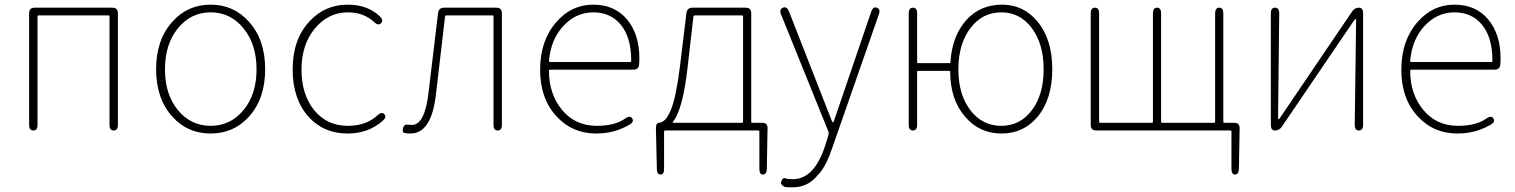

<svg xmlns="http://www.w3.org/2000/svg" viewBox="-20 -560 6502 824"><path d="M123 0Q105 0 105 -24V-503Q105 -527 129 -527H462Q486 -527 486 -503V-24Q486 0 468 0Q450 0 450 -24V-489Q450 -494 445 -494H146Q141 -494 141 -489V-24Q141 0 123 0Z M720 -59Q650 -136 650 -263Q650 -390 720 -467Q785 -540 884 -540Q983 -540 1048 -467Q1118 -390 1118 -263Q1118 -136 1048 -59Q983 13 884 13Q785 13 720 -59ZM743.5 -87.5Q799 -20 884 -20Q969 -20 1025 -87.5Q1081 -155 1081 -262.5Q1081 -370 1025 -438.5Q969 -507 884 -507Q799 -507 743.5 -438.5Q688 -370 688 -262.5Q688 -155 743.5 -87.5Z M1472 13Q1369 13 1304 -59Q1236 -135 1236 -262.5Q1236 -390 1307 -467Q1373 -540 1473 -540Q1557 -540 1610 -490Q1627 -474 1616 -461Q1604 -448 1586 -465Q1541 -507 1473 -507Q1389 -507 1331.5 -438Q1274 -369 1274 -261.5Q1274 -154 1328.5 -87Q1383 -20 1473 -20Q1552 -20 1601 -66Q1618 -82 1629 -70Q1641 -58 1623 -42Q1561 13 1472 13Z M1742 13Q1723 13 1714 10Q1705 7 1710 -11Q1714 -28 1732 -25Q1737 -24 1748 -24Q1803 -24 1819 -162L1860 -504Q1863 -527 1886 -527H2110Q2134 -527 2134 -503V-24Q2134 0 2116 0Q2098 0 2098 -24V-489Q2098 -494 2093 -494H1897Q1891 -494 1890 -489L1851 -156Q1832 13 1742 13Z M2539 13Q2436 13 2369 -60Q2298 -136 2298 -261Q2298 -386 2368 -466Q2433 -540 2525.5 -540Q2618 -540 2671 -476.5Q2724 -413 2724 -309Q2724 -297 2723 -285Q2722 -261 2698 -261H2341Q2336 -261 2336 -256Q2336 -156 2392.5 -88Q2449 -20 2541 -20Q2620 -20 2664 -52Q2684 -66 2693 -52Q2703 -38 2682 -25Q2662 -13 2635 -3Q2591 13 2539 13ZM2336 -299Q2336 -294 2341 -294H2684Q2689 -294 2689 -299Q2689 -399 2645 -453Q2601 -507 2526.5 -507Q2452 -507 2398 -449Q2344 -391 2336 -299Z M2815 189Q2799 189 2799 165L2795 -9Q2795 -33 2809 -33Q2814 -33 2823 -38Q2843 -48 2860 -90Q2882 -146 2898 -274L2926 -504Q2929 -527 2952 -527H3180Q3204 -527 3204 -503V-38Q3204 -33 3209 -33H3251Q3275 -33 3274 -9L3271 165Q3270 189 3254 189Q3239 189 3239 165V5Q3239 0 3234 0H2835Q2830 0 2830 5V165Q2830 189 2815 189ZM2868 -37Q2865 -33 2870 -33H3164Q3169 -33 3169 -38V-489Q3169 -494 3164 -494H2963Q2957 -494 2956 -489L2931 -272Q2911 -91 2868 -37Z M3381 244Q3350 244 3347 242Q3326 231 3334 216Q3341 201 3350 205Q3359 209 3383 209Q3472 209 3519 72Q3523 61 3526 50L3535 21Q3538 12 3535 4L3332 -498Q3323 -520 3340 -527Q3357 -534 3366 -511L3550 -41Q3552 -35 3554.5 -35Q3557 -35 3559 -41L3719 -510Q3727 -533 3743 -527Q3760 -521 3752 -499L3552 74Q3528 146 3499 181Q3491 190 3483 199Q3443 244 3381 244Z M4122 -59Q4058 -133 4058 -251Q4058 -256 4053 -256H3921Q3916 -256 3916 -251V-24Q3916 0 3898 0Q3880 0 3880 -24V-503Q3880 -527 3898 -527Q3916 -527 3916 -503V-294Q3916 -289 3921 -289H4054Q4059 -289 4059 -294Q4066 -406 4128 -475Q4188 -540 4280.5 -540Q4373 -540 4433 -467Q4496 -391 4496 -263Q4496 -135 4433 -59Q4373 13 4278 13Q4183 13 4122 -59ZM4277 -20Q4358 -20 4408.5 -87Q4459 -154 4459 -262.5Q4459 -371 4408.5 -439Q4358 -507 4277 -507Q4196 -507 4144.5 -439Q4093 -371 4093 -262.5Q4093 -154 4144.5 -87Q4196 -20 4277 -20Z M5280 189Q5265 189 5265 165V5Q5265 0 5260 0H4685Q4661 0 4661 -24V-503Q4661 -527 4679 -527Q4697 -527 4697 -503V-38Q4697 -33 4702 -33H4923Q4928 -33 4928 -38V-503Q4928 -527 4946 -527Q4963 -527 4963 -503V-38Q4963 -33 4968 -33H5190Q5195 -33 5195 -38V-503Q5195 -527 5213 -527Q5230 -527 5230 -503V-38Q5230 -33 5235 -33H5277Q5301 -33 5300 -9L5297 165Q5296 189 5280 189Z M5452 0Q5434 0 5434 -24V-503Q5434 -527 5452 -527Q5470 -527 5470 -503L5465 -54Q5465 -49 5467.5 -49Q5470 -49 5474 -55L5783 -511Q5794 -527 5812 -527Q5830 -527 5830 -503V-24Q5830 0 5812 0Q5794 0 5794 -24L5800 -473Q5800 -478 5797.5 -478Q5795 -478 5791 -472L5481 -16Q5470 0 5452 0Z M6235 13Q6132 13 6065 -60Q5994 -136 5994 -261Q5994 -386 6064 -466Q6129 -540 6221.5 -540Q6314 -540 6367 -476.5Q6420 -413 6420 -309Q6420 -297 6419 -285Q6418 -261 6394 -261H6037Q6032 -261 6032 -256Q6032 -156 6088.5 -88Q6145 -20 6237 -20Q6316 -20 6360 -52Q6380 -66 6389 -52Q6399 -38 6378 -25Q6358 -13 6331 -3Q6287 13 6235 13ZM6032 -299Q6032 -294 6037 -294H6380Q6385 -294 6385 -299Q6385 -399 6341 -453Q6297 -507 6222.5 -507Q6148 -507 6094 -449Q6040 -391 6032 -299Z"/></svg>

Font: Resource Han Rounded JP ExtraLight
Style: Regular
Weight: 250
Designer: Cyano Hao (round all glyphs); Ryoko NISHIZUKA 西塚涼子 (kana, bopomofo & ideographs); Paul D. Hunt (Latin, Greek & Cyrillic)
Foundry: Cyano Hao
Version: 0.990